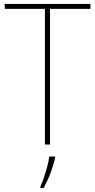

<svg xmlns="http://www.w3.org/2000/svg" viewBox="-20 -734 483 975"><path d="M234 0H208V-689H4V-714H439V-689H234ZM260 68Q251 106 236 146Q221 186 201 221H185V214Q193 197 202.5 169Q212 141 220 111.5Q228 82 230 61H260Z"/></svg>

Font: Noto Sans Lao UI SemCond Thin
Style: Regular
Weight: 100
Width: 4
Designer: Monotype Design Team
Foundry: Monotype Imaging Inc.
Version: Version 2.000; ttfautohint (v1.8.4.7-5d5b)